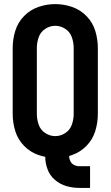

<svg xmlns="http://www.w3.org/2000/svg" viewBox="-20 -763 540 938"><path d="M367 155Q335 155 304 146Q273 137 248 115.5Q223 94 212 63Q201 34 201 3Q184 0 167 -6Q127 -20 97 -51Q67 -82 54.5 -123Q42 -164 42 -206V-529Q42 -571 54.5 -612Q67 -653 97 -684Q127 -715 167.5 -729Q208 -743 250 -743Q292 -743 332.5 -729Q373 -715 403 -684Q433 -653 445.5 -612Q458 -571 458 -529V-206Q458 -164 445.5 -123Q433 -82 403 -51Q373 -20 333 -6Q326 -3 318 -1V0Q318 13 324 25Q330 37 342 43Q354 49 367 49H420V155ZM250 -98Q276 -98 299 -113Q322 -128 331 -154Q340 -180 340 -206V-529Q340 -555 331 -581Q322 -607 299 -622Q276 -637 250 -637Q224 -637 201 -622Q178 -607 169 -581Q160 -555 160 -529V-206Q160 -180 169 -154Q178 -128 201 -113Q224 -98 250 -98Z"/></svg>

Font: Iosevka SS01
Style: Bold
Weight: 700
Monospace: yes
Designer: Belleve Invis
Foundry: Belleve Invis
Version: 2.3.3; ttfautohint (v1.8.3)